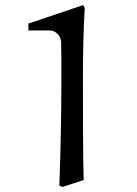

<svg xmlns="http://www.w3.org/2000/svg" viewBox="-20 -732 539 757"><path d="M308 -712 92 -639V-612H175C200 -612 220 -591 221 -566C222 -541 222 -468 222 -419C222 -279 219 -139 214 0L226 5L310 -22C307 -98 307 -296 307 -432C307 -521 309 -611 314 -700Z"/></svg>

Font: Neo Euler
Style: Euler
Weight: 500
Designer: Hermann Zapf
Version: Version 000.002